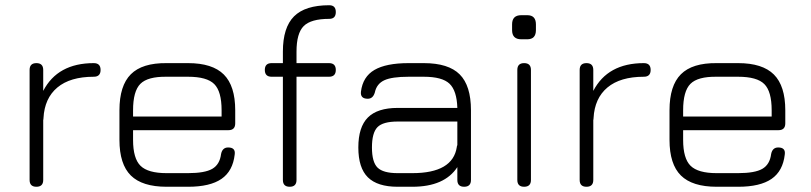

<svg xmlns="http://www.w3.org/2000/svg" viewBox="-20 -713 3098 733"><path d="M145 -26Q145 0 119 0Q93 0 93 -26V-446Q93 -472 119 -472Q145 -472 145 -446V-366Q200 -472 338 -472Q364 -472 364 -446Q364 -420 338 -420Q248 -420 199 -379Q150 -338 146 -262Q146 -257 145 -255Z M616 0Q523 0 479.5 -43Q436 -86 436 -179V-292Q436 -386 479.5 -429.5Q523 -473 616 -472H698Q791 -472 834.5 -428.5Q878 -385 878 -292V-242Q878 -216 852 -216H488V-179Q488 -108 516.5 -80Q545 -52 616 -52H698Q762 -52 790.5 -68.5Q819 -85 824 -125Q829 -150 851 -150Q880 -150 876 -123Q869 -60 825.5 -30Q782 0 698 0ZM616 -420Q544 -421 516 -393Q488 -365 488 -292V-268H826V-292Q826 -364 798 -392Q770 -420 698 -420Z M1112 -26Q1112 0 1086 0Q1060 0 1060 -26V-420H1017Q991 -420 991 -446Q991 -472 1017 -472H1060V-516Q1060 -608 1102.5 -650.5Q1145 -693 1237 -693Q1262 -693 1262 -667Q1262 -641 1237 -641Q1167 -641 1139.5 -613.5Q1112 -586 1112 -516V-472H1236Q1262 -472 1262 -446Q1262 -420 1236 -420H1112Z M1498 0Q1421 0 1384.5 -36Q1348 -72 1348 -150Q1348 -228 1384.5 -264.5Q1421 -301 1498 -301H1726Q1724 -367 1696 -393.5Q1668 -420 1598 -420H1540Q1476 -420 1447 -406.5Q1418 -393 1411 -360Q1404 -336 1384 -336Q1355 -336 1358 -363Q1365 -420 1409.5 -446Q1454 -472 1540 -472H1598Q1692 -472 1735 -429Q1778 -386 1778 -292V-26Q1778 0 1752 0Q1726 0 1726 -26V-75Q1677 0 1554 0ZM1554 -52Q1709 -52 1724 -152Q1724 -153 1724.5 -155.5Q1725 -158 1726 -159V-249H1498Q1442 -249 1421 -227.5Q1400 -206 1400 -150Q1400 -94 1421.5 -73Q1443 -52 1498 -52Z M1970 -563Q1935 -563 1935 -598V-620Q1935 -655 1970 -655H1993Q2026 -655 2026 -620V-598Q2026 -563 1993 -563ZM1955 -26V-446Q1955 -472 1981 -472Q2007 -472 2007 -446V-26Q2007 0 1981 0Q1955 0 1955 -26Z M2245 -26Q2245 0 2219 0Q2193 0 2193 -26V-446Q2193 -472 2219 -472Q2245 -472 2245 -446V-366Q2300 -472 2438 -472Q2464 -472 2464 -446Q2464 -420 2438 -420Q2348 -420 2299 -379Q2250 -338 2246 -262Q2246 -257 2245 -255Z M2716 0Q2623 0 2579.5 -43Q2536 -86 2536 -179V-292Q2536 -386 2579.5 -429.5Q2623 -473 2716 -472H2798Q2891 -472 2934.5 -428.5Q2978 -385 2978 -292V-242Q2978 -216 2952 -216H2588V-179Q2588 -108 2616.5 -80Q2645 -52 2716 -52H2798Q2862 -52 2890.5 -68.5Q2919 -85 2924 -125Q2929 -150 2951 -150Q2980 -150 2976 -123Q2969 -60 2925.5 -30Q2882 0 2798 0ZM2716 -420Q2644 -421 2616 -393Q2588 -365 2588 -292V-268H2926V-292Q2926 -364 2898 -392Q2870 -420 2798 -420Z"/></svg>

Font: Jura
Style: Regular
Weight: 400
Designer: Daniel Johnson, Alexei Vanyashin
Foundry: Daniel Johnson
Version: Version 5.103